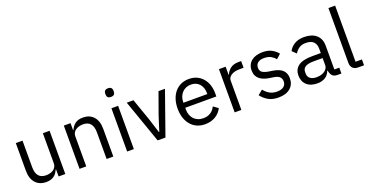

<svg xmlns="http://www.w3.org/2000/svg" viewBox="-31 -1441 4141 2153"><g transform="rotate(-20 2039.5 -364.0)"><path d="M403 -84H399Q391 -66 379.5 -48.5Q368 -31 351 -17.5Q334 -4 310 4Q286 12 254 12Q174 12 127 -39.5Q80 -91 80 -185V-516H160V-199Q160 -60 278 -60Q302 -60 324.5 -66Q347 -72 364.5 -84Q382 -96 392.5 -114.5Q403 -133 403 -159V-516H483V0H403Z M653 0V-516H733V-432H737Q756 -476 790.5 -502Q825 -528 883 -528Q963 -528 1009.5 -476.5Q1056 -425 1056 -331V0H976V-317Q976 -456 859 -456Q835 -456 812.5 -450Q790 -444 772 -432Q754 -420 743.5 -401.5Q733 -383 733 -358V0Z M1261 -637Q1235 -637 1223.5 -649.5Q1212 -662 1212 -682V-695Q1212 -715 1223.5 -727.5Q1235 -740 1261 -740Q1287 -740 1298.5 -727.5Q1310 -715 1310 -695V-682Q1310 -662 1298.5 -649.5Q1287 -637 1261 -637ZM1221 -516H1301V0H1221Z M1585 0 1404 -516H1484L1574 -260L1630 -84H1635L1691 -260L1783 -516H1860L1678 0Z M2149 12Q2096 12 2053.5 -7Q2011 -26 1980.5 -61.5Q1950 -97 1933.5 -146.5Q1917 -196 1917 -258Q1917 -319 1933.5 -369Q1950 -419 1980.5 -454.5Q2011 -490 2053.5 -509Q2096 -528 2149 -528Q2201 -528 2242 -509Q2283 -490 2312 -456.5Q2341 -423 2356.5 -377Q2372 -331 2372 -276V-238H2001V-214Q2001 -181 2011.5 -152.5Q2022 -124 2041.5 -103Q2061 -82 2089.5 -70Q2118 -58 2154 -58Q2203 -58 2239.5 -81Q2276 -104 2296 -147L2353 -106Q2328 -53 2275 -20.5Q2222 12 2149 12ZM2149 -461Q2116 -461 2089 -449.5Q2062 -438 2042.5 -417Q2023 -396 2012 -367.5Q2001 -339 2001 -305V-298H2286V-309Q2286 -378 2248.5 -419.5Q2211 -461 2149 -461Z M2504 0V-516H2584V-421H2589Q2603 -458 2639 -487Q2675 -516 2738 -516H2769V-436H2722Q2657 -436 2620.5 -411.5Q2584 -387 2584 -350V0Z M3026 12Q2954 12 2905.5 -15.5Q2857 -43 2822 -89L2879 -135Q2909 -97 2946 -76.5Q2983 -56 3032 -56Q3083 -56 3111.5 -78Q3140 -100 3140 -140Q3140 -170 3120.5 -191.5Q3101 -213 3050 -221L3009 -227Q2973 -232 2943 -242.5Q2913 -253 2890.5 -270.5Q2868 -288 2855.5 -314Q2843 -340 2843 -376Q2843 -414 2857 -442.5Q2871 -471 2895.5 -490Q2920 -509 2954 -518.5Q2988 -528 3027 -528Q3090 -528 3132.5 -506Q3175 -484 3207 -445L3154 -397Q3137 -421 3104 -440.5Q3071 -460 3021 -460Q2971 -460 2945.5 -438.5Q2920 -417 2920 -380Q2920 -342 2945.5 -325Q2971 -308 3019 -300L3059 -294Q3145 -281 3181 -244.5Q3217 -208 3217 -149Q3217 -74 3166 -31Q3115 12 3026 12Z M3733 0Q3688 0 3668.5 -24Q3649 -48 3644 -84H3639Q3622 -36 3583 -12Q3544 12 3490 12Q3408 12 3362.5 -30Q3317 -72 3317 -144Q3317 -217 3370.5 -256Q3424 -295 3537 -295H3639V-346Q3639 -401 3609 -430Q3579 -459 3517 -459Q3470 -459 3438.5 -438Q3407 -417 3386 -382L3338 -427Q3359 -469 3405 -498.5Q3451 -528 3521 -528Q3615 -528 3667 -482Q3719 -436 3719 -354V-70H3778V0ZM3503 -56Q3533 -56 3558 -63Q3583 -70 3601 -83Q3619 -96 3629 -113Q3639 -130 3639 -150V-235H3533Q3464 -235 3432.5 -215Q3401 -195 3401 -157V-136Q3401 -98 3428.5 -77Q3456 -56 3503 -56Z M3977 0Q3935 0 3913.5 -23.5Q3892 -47 3892 -83V-740H3972V-70H4048V0Z"/></g></svg>

Font: IBMPlexSans
Style: Regular
Weight: 400
Designer: Mike Abbink, Paul van der Laan, Pieter van Rosmalen
Foundry: Bold Monday
Version: Version 3.1